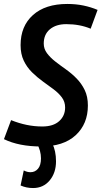

<svg xmlns="http://www.w3.org/2000/svg" viewBox="-42 -730 513 970"><path d="M451 -680 416 -585Q361 -608 293 -608Q241 -608 210 -582Q179 -556 179 -510Q179 -483 195.5 -461Q212 -439 237 -419.5Q262 -400 291 -379.5Q320 -359 345 -333.5Q370 -308 386 -275Q402 -242 402 -197Q402 -104 340.5 -47Q279 10 165 10Q54 10 -22 -27L14 -123Q54 -107 93 -99Q132 -91 172 -91Q227 -91 257 -118Q287 -145 287 -187Q287 -216 270.5 -238Q254 -260 228.5 -279Q203 -298 174.5 -318.5Q146 -339 120 -364.5Q94 -390 78 -423.5Q62 -457 62 -502Q62 -598 124.5 -654Q187 -710 298 -710Q342 -710 380 -702Q418 -694 451 -680ZM62 207 78 131Q95 140 112 140Q135 140 150 122.5Q165 105 165 70Q165 32 145 -4L222 -5Q241 32 241 85Q241 143 209 181.5Q177 220 125 220Q91 220 62 207Z"/></svg>

Font: Georama SemiCondensed SemiBold
Style: Italic
Weight: 600
Width: 4
Italic angle: -9°
Designer: Jean-Baptiste Levee
Foundry: Production Type
Version: Version 1.000